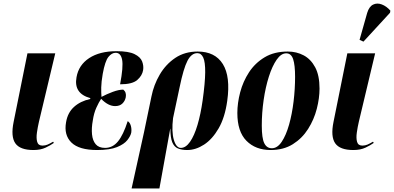

<svg xmlns="http://www.w3.org/2000/svg" viewBox="-20 -837 2224 1084"><path d="M169 10Q93 10 66.5 -28Q40 -66 57 -149L135 -536H292L200 -150Q193 -120 188.5 -88.5Q184 -57 190 -36Q196 -15 220 -15Q236 -15 249.5 -21Q263 -27 280 -37L284 -30Q266 -17 237.5 -3.5Q209 10 169 10Z M528 10Q426 10 383 -32.5Q340 -75 353 -147Q362 -201 398 -233.5Q434 -266 489 -278L490 -283Q395 -309 412 -401Q424 -470 483.5 -509Q543 -548 638 -548Q706 -548 739.5 -531.5Q773 -515 782.5 -490Q792 -465 788 -441Q783 -410 755 -385.5Q727 -361 658 -361Q677 -460 669.5 -499.5Q662 -539 633 -539Q611 -539 592 -515.5Q573 -492 560 -420Q552 -374 551.5 -343.5Q551 -313 553 -290Q583 -306 617 -318.5Q651 -331 676 -331Q695 -316 690 -288Q686 -267 671 -252.5Q656 -238 630 -238Q591 -238 551 -279Q538 -260 524 -229Q510 -198 504 -157Q496 -114 499.5 -78.5Q503 -43 520.5 -22.5Q538 -2 573 -2Q616 -2 646 -38.5Q676 -75 701 -153Q713 -146 718.5 -127.5Q724 -109 721 -88Q717 -69 699 -46Q681 -23 640.5 -6.5Q600 10 528 10Z M723 227 793 -90 835 -292Q848 -358 882 -416Q916 -474 969.5 -510Q1023 -546 1096 -546Q1194 -546 1238 -475.5Q1282 -405 1263 -268Q1250 -174 1214.5 -112.5Q1179 -51 1132 -20.5Q1085 10 1037 10Q1006 10 984.5 1Q963 -8 952.5 -34Q942 -60 942 -110H941L880 227ZM1001 -2Q1029 -2 1053 -36.5Q1077 -71 1095 -131.5Q1113 -192 1124 -270Q1138 -370 1138.5 -428.5Q1139 -487 1127.5 -512Q1116 -537 1094 -537Q1061 -537 1038.5 -494Q1016 -451 994 -344L957 -170Q948 -93 961.5 -47.5Q975 -2 1001 -2Z M1508 10Q1423 10 1371.5 -42Q1320 -94 1320 -199Q1320 -255 1336 -316Q1352 -377 1386 -429Q1420 -481 1474 -513.5Q1528 -546 1605 -546Q1654 -546 1694.5 -524.5Q1735 -503 1759.5 -457Q1784 -411 1784 -337Q1784 -283 1768.5 -222.5Q1753 -162 1719.5 -109Q1686 -56 1633.5 -23Q1581 10 1508 10ZM1515 0Q1546 0 1570.5 -36.5Q1595 -73 1612 -133Q1629 -193 1637.5 -264Q1646 -335 1646 -403Q1646 -470 1635 -503Q1624 -536 1596 -536Q1567 -536 1542 -500Q1517 -464 1498 -404.5Q1479 -345 1468.5 -272.5Q1458 -200 1458 -128Q1458 -57 1472 -28.5Q1486 0 1515 0Z M1975 10Q1899 10 1872.5 -28Q1846 -66 1863 -149L1941 -536H2098L2006 -150Q1999 -120 1994.5 -88.5Q1990 -57 1996 -36Q2002 -15 2026 -15Q2042 -15 2055.5 -21Q2069 -27 2086 -37L2090 -30Q2072 -17 2043.5 -3.5Q2015 10 1975 10ZM2032 -602 2010 -612 2053 -764Q2064 -800 2086.5 -811Q2109 -822 2135.5 -812Q2162 -802 2184 -777L2182 -765Z"/></svg>

Font: Noto Serif Display ExtraCondensed ExtraBold
Style: Italic
Weight: 800
Width: 2
Italic angle: -12°
Designer: Monotype Design Team
Foundry: Monotype Imaging Inc.
Version: Version 2.009